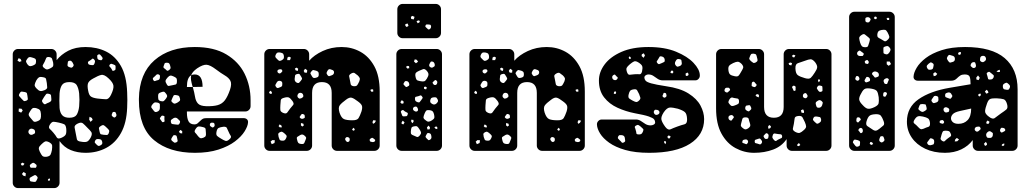

<svg xmlns="http://www.w3.org/2000/svg" viewBox="-20 -770 5254 980"><path d="M72 190Q61 190 53 182Q45 174 45 163V-493Q45 -504 53 -512Q61 -520 72 -520H242Q253 -520 261 -512Q269 -504 269 -493V-463Q292 -492 328.5 -511Q365 -530 417 -530Q475 -530 521.5 -507Q568 -484 597 -433.5Q626 -383 629 -299Q630 -277 630 -260Q630 -243 629 -220Q626 -142 597.5 -91Q569 -40 522 -15Q475 10 417 10Q375 10 341 -4Q307 -18 284 -50V163Q284 174 276 182Q268 190 257 190ZM498 -483Q494 -488 491 -491Q488 -494 482 -492Q476 -489 476 -485Q476 -481 477 -474Q478 -466 487 -464Q492 -463 495.5 -462.5Q499 -462 502 -467Q505 -472 503.5 -475Q502 -478 498 -483ZM230 -479Q218 -480 215.5 -473Q213 -466 208 -455Q203 -445 199 -438.5Q195 -432 204 -424Q214 -415 221 -415.5Q228 -416 240 -423Q250 -428 251.5 -434Q253 -440 251 -452Q248 -464 245.5 -470.5Q243 -477 230 -479ZM142 -477Q133 -480 128 -478Q123 -476 118 -468Q112 -460 113 -455.5Q114 -451 119 -443Q125 -435 130 -433Q135 -431 144 -434Q155 -438 159.5 -442Q164 -446 164 -457Q164 -468 158.5 -471Q153 -474 142 -477ZM85 -469 75 -473 69 -461 79 -454 90 -458ZM459 -468Q453 -473 449.5 -469Q446 -465 439 -461Q434 -458 431 -456Q428 -454 429 -448Q431 -442 434 -440.5Q437 -439 444 -438Q451 -437 455 -437.5Q459 -438 462 -445Q465 -453 465 -457.5Q465 -462 459 -468ZM351 -450Q347 -456 344 -458.5Q341 -461 334 -460Q327 -458 326.5 -454Q326 -450 325 -443Q324 -437 325 -434Q326 -431 332 -428Q339 -425 343 -424.5Q347 -424 352 -429Q357 -435 356 -439Q355 -443 351 -450ZM559 -441Q552 -444 548.5 -444.5Q545 -445 540 -440Q536 -434 539 -431Q542 -428 546 -423Q551 -416 552.5 -411.5Q554 -407 561 -409Q569 -412 569.5 -416.5Q570 -421 570 -429Q570 -435 567.5 -437Q565 -439 559 -441ZM534 -370Q512 -391 496.5 -387.5Q481 -384 455 -369Q433 -357 429 -344Q425 -331 430 -307Q434 -284 444.5 -277Q455 -270 478 -267Q505 -264 520.5 -263.5Q536 -263 547 -287Q561 -316 559 -332.5Q557 -349 534 -370ZM199 -376Q185 -379 178.5 -375Q172 -371 165 -359Q158 -345 157 -337Q156 -329 167 -318Q177 -307 185.5 -305.5Q194 -304 208 -310Q221 -316 221 -324Q221 -332 219 -346Q217 -360 215 -367Q213 -374 199 -376ZM334 -169Q362 -169 371.5 -184.5Q381 -200 384 -227Q387 -260 384 -293Q381 -320 371.5 -335.5Q362 -351 334 -351Q306 -351 296 -335.5Q286 -320 284 -293Q283 -271 283 -256.5Q283 -242 284 -219Q286 -195 297.5 -182Q309 -169 334 -169ZM120 -281Q119 -289 117.5 -293.5Q116 -298 108 -300Q98 -302 91.5 -302.5Q85 -303 80 -293Q74 -284 78.5 -279Q83 -274 90 -266Q96 -259 100.5 -255.5Q105 -252 114 -256Q123 -260 122 -265.5Q121 -271 120 -281ZM229 -291Q219 -294 215 -289Q211 -284 205 -275Q199 -265 195.5 -259Q192 -253 200 -244Q207 -235 213 -239Q219 -243 230 -247Q238 -251 240.5 -254.5Q243 -258 242 -266Q241 -276 240.5 -282.5Q240 -289 229 -291ZM165 -218Q151 -221 145.5 -217Q140 -213 133 -201Q126 -191 126.5 -184.5Q127 -178 135 -169Q144 -158 150 -151.5Q156 -145 170 -151Q184 -156 187 -164Q190 -172 189 -188Q188 -202 183.5 -208Q179 -214 165 -218ZM90 -215 76 -216 75 -201 88 -195 96 -206ZM574 -186Q572 -193 570 -196Q568 -199 562 -199Q556 -199 554.5 -196Q553 -193 551 -187Q548 -180 555 -175Q559 -172 561.5 -170.5Q564 -169 568 -172Q576 -177 574 -186ZM449 -168 437 -174 435 -160 442 -148 453 -158ZM318 -114Q316 -132 307 -136Q298 -140 281 -144Q263 -148 253.5 -148.5Q244 -149 234 -133Q226 -119 234 -112Q242 -105 253 -92Q264 -79 269.5 -69Q275 -59 292 -66Q311 -74 315.5 -83.5Q320 -93 318 -114ZM426 -118Q412 -133 403 -140.5Q394 -148 376 -139Q358 -130 361 -118Q364 -106 367 -87Q370 -69 372.5 -59Q375 -49 393 -47Q414 -43 424 -47Q434 -51 444 -70Q452 -87 446 -96Q440 -105 426 -118ZM526 -117Q517 -126 511 -130Q505 -134 495 -127Q484 -121 485 -114Q486 -107 489 -95Q491 -86 495.5 -84.5Q500 -83 509 -82Q519 -81 525 -81Q531 -81 535 -90Q539 -100 536.5 -105Q534 -110 526 -117ZM159 -99Q158 -106 154.5 -108.5Q151 -111 144 -113Q133 -115 127 -105Q122 -95 129 -87Q136 -79 146 -83Q153 -86 156.5 -88.5Q160 -91 159 -99ZM486 -60Q477 -61 473 -59.5Q469 -58 465 -51Q462 -44 465 -40.5Q468 -37 473 -32Q478 -27 481.5 -25.5Q485 -24 491 -27Q498 -31 500.5 -34Q503 -37 502 -45Q500 -53 497 -56Q494 -59 486 -60ZM231 -44Q217 -51 209.5 -47.5Q202 -44 191 -33Q180 -23 178.5 -15.5Q177 -8 183 4Q190 19 196 25.5Q202 32 219 30Q234 27 238 19Q242 11 245 -4Q247 -20 246 -28Q245 -36 231 -44ZM105 66 95 60 86 66 90 74 98 75ZM157 64Q150 58 142 64Q136 68 133.5 71Q131 74 133 80Q135 86 138.5 86Q142 86 149 86Q156 86 160 86.5Q164 87 166 81Q168 74 165.5 71Q163 68 157 64ZM112 115 100 108 92 118 98 126 110 130ZM167 128Q161 122 156.5 124Q152 126 145 130Q138 134 134 136.5Q130 139 131 147Q133 155 137.5 156Q142 157 150 158Q157 159 160.5 158Q164 157 167 150Q171 143 172 138.5Q173 134 167 128ZM235 141 227 143 224 149 230 154 235 149Z M975 10Q844 10 766.5 -54.5Q689 -119 689 -259V-266Q691 -395 768.5 -462.5Q846 -530 974 -530Q1072 -530 1135 -492.5Q1198 -455 1228.5 -393.5Q1259 -332 1259 -258V-228Q1259 -217 1251 -209Q1243 -201 1232 -201H934V-196Q934 -166 942.5 -150.5Q951 -135 973 -135Q982 -135 988 -140Q994 -145 1002 -153Q1011 -162 1017 -164.5Q1023 -167 1035 -167H1224Q1234 -167 1240.5 -161Q1247 -155 1246 -145Q1245 -126 1228.5 -99.5Q1212 -73 1179 -48Q1146 -23 1095 -6.5Q1044 10 975 10ZM831 -450Q822 -450 820 -445.5Q818 -441 815 -432Q813 -427 815.5 -424Q818 -421 823 -418Q828 -413 831.5 -410Q835 -407 841 -411Q848 -416 850 -420Q852 -424 849 -433Q847 -442 843.5 -446Q840 -450 831 -450ZM934 -326H964Q963 -328 962 -331Q957 -349 955 -362Q953 -375 956 -386Q963 -390 974 -390Q1014 -390 1014 -327L964 -326Q972 -298 975.5 -276Q979 -254 990.5 -241.5Q1002 -229 1032 -228Q1069 -227 1091.5 -233.5Q1114 -240 1128 -258.5Q1142 -277 1154 -312Q1164 -342 1156 -357.5Q1148 -373 1127.5 -385Q1107 -397 1082 -416Q1053 -438 1034.5 -439.5Q1016 -441 986 -421Q961 -403 956 -386Q934 -374 934 -326ZM790 -390Q784 -392 780.5 -390Q777 -388 773 -383Q767 -377 762.5 -373.5Q758 -370 762 -362Q767 -354 772 -356.5Q777 -359 786 -361Q795 -363 796 -373Q797 -379 796.5 -383Q796 -387 790 -390ZM868 -379Q856 -385 849.5 -384Q843 -383 835 -374Q826 -364 825 -357.5Q824 -351 831 -340Q836 -330 842.5 -331.5Q849 -333 860 -335Q870 -337 876 -338.5Q882 -340 883 -351Q884 -363 881.5 -368.5Q879 -374 868 -379ZM825 -295Q820 -302 815 -302Q810 -302 802 -299Q793 -296 790 -292.5Q787 -289 787 -280Q787 -269 788.5 -263Q790 -257 800 -254Q811 -251 816 -254.5Q821 -258 828 -268Q834 -276 833 -281.5Q832 -287 825 -295ZM876 -285Q868 -286 866 -282Q864 -278 860 -270Q857 -262 855 -257.5Q853 -253 859 -248Q866 -241 871 -241Q876 -241 885 -246Q893 -251 897 -255Q901 -259 898 -269Q896 -279 891 -281.5Q886 -284 876 -285ZM785 -246Q773 -249 767.5 -246Q762 -243 755 -233Q750 -224 753.5 -219.5Q757 -215 763 -207Q768 -200 772 -198.5Q776 -197 783 -200Q796 -205 796 -219Q796 -230 796 -236.5Q796 -243 785 -246ZM819 -163Q819 -170 819.5 -174Q820 -178 814 -179Q807 -181 804.5 -178.5Q802 -176 798 -170Q795 -166 796.5 -163.5Q798 -161 801 -157Q805 -152 807 -148.5Q809 -145 815 -147Q821 -149 820 -153Q819 -157 819 -163ZM887 -164Q878 -173 866 -167Q858 -162 854.5 -159Q851 -156 852 -147Q854 -138 859 -137Q864 -136 873 -135Q882 -134 887.5 -133.5Q893 -133 897 -141Q901 -149 897.5 -153.5Q894 -158 887 -164ZM1075 -137Q1073 -142 1070.5 -143Q1068 -144 1063 -144Q1054 -144 1052 -138Q1049 -130 1055 -125Q1060 -122 1062.5 -120Q1065 -118 1070 -121Q1075 -125 1075.5 -128Q1076 -131 1075 -137ZM1031 -92Q1030 -104 1029.5 -111Q1029 -118 1017 -121Q1002 -125 994 -124.5Q986 -124 978 -111Q970 -99 976 -93Q982 -87 990 -76Q997 -67 1002.5 -65Q1008 -63 1018 -67Q1028 -71 1030 -76.5Q1032 -82 1031 -92ZM1146 -99Q1141 -111 1137.5 -117.5Q1134 -124 1120 -123Q1104 -121 1096 -117Q1088 -113 1085 -97Q1082 -82 1088.5 -76Q1095 -70 1109 -62Q1122 -54 1130.5 -51Q1139 -48 1151 -59Q1163 -69 1157.5 -77Q1152 -85 1146 -99ZM910 -101 900 -107 893 -97 900 -90 910 -89ZM874 -80Q867 -81 864.5 -78.5Q862 -76 859 -70Q855 -64 854 -60Q853 -56 858 -51Q865 -45 869 -42.5Q873 -40 881 -44Q888 -48 886.5 -53Q885 -58 884 -66Q883 -72 881.5 -75.5Q880 -79 874 -80Z M1356 0Q1345 0 1337 -8Q1329 -16 1329 -27V-493Q1329 -504 1337 -512Q1345 -520 1356 -520H1531Q1542 -520 1550 -512Q1558 -504 1558 -493V-460Q1583 -489 1627 -509.5Q1671 -530 1724 -530Q1775 -530 1819 -506Q1863 -482 1890.5 -432Q1918 -382 1918 -303V-27Q1918 -16 1910 -8Q1902 0 1891 0H1700Q1689 0 1681 -8Q1673 -16 1673 -27V-296Q1673 -351 1623 -351Q1573 -351 1573 -296V-27Q1573 -16 1565 -8Q1557 0 1546 0ZM1410 -502Q1401 -503 1396.5 -501.5Q1392 -500 1388 -492Q1384 -484 1385.5 -479.5Q1387 -475 1394 -469Q1400 -462 1404.5 -460Q1409 -458 1417 -462Q1426 -467 1428 -471.5Q1430 -476 1429 -485Q1427 -495 1423 -497.5Q1419 -500 1410 -502ZM1465 -476 1455 -481 1447 -476 1446 -463H1460ZM1502 -419 1494 -425 1485 -420 1489 -411 1500 -408ZM1548 -412 1537 -419 1530 -408 1535 -399H1547ZM1420 -412Q1417 -416 1414.5 -416.5Q1412 -417 1406 -416Q1397 -414 1396 -408Q1395 -400 1403 -396Q1409 -393 1415 -399Q1419 -403 1420.5 -405Q1422 -407 1420 -412ZM1673 -414Q1666 -417 1661.5 -417Q1657 -417 1653 -411Q1648 -403 1647 -398.5Q1646 -394 1652 -386Q1657 -380 1661.5 -381.5Q1666 -383 1674 -386Q1685 -390 1685 -401Q1685 -411 1673 -414ZM1594 -409Q1585 -412 1580 -412.5Q1575 -413 1569 -405Q1563 -398 1565 -393.5Q1567 -389 1572 -381Q1576 -374 1580 -372.5Q1584 -371 1592 -373Q1600 -375 1603.5 -378Q1607 -381 1607 -390Q1607 -399 1604.5 -402.5Q1602 -406 1594 -409ZM1806 -385Q1796 -393 1790 -397Q1784 -401 1773 -395Q1761 -388 1762 -381Q1763 -374 1766 -361Q1768 -348 1770 -340Q1772 -332 1785 -330Q1799 -329 1803.5 -335.5Q1808 -342 1814 -355Q1818 -366 1816 -371.5Q1814 -377 1806 -385ZM1519 -376Q1514 -384 1510.5 -389.5Q1507 -395 1497 -392Q1487 -390 1486 -384Q1485 -378 1484 -367Q1483 -353 1497 -347Q1504 -345 1507 -348Q1510 -351 1515 -357Q1519 -362 1521 -365.5Q1523 -369 1519 -376ZM1411 -357Q1399 -360 1393 -350Q1388 -342 1386 -337.5Q1384 -333 1389 -326Q1395 -319 1400 -321Q1405 -323 1413 -326Q1419 -329 1420 -332Q1421 -335 1421 -342Q1421 -349 1419 -352Q1417 -355 1411 -357ZM1885 -312 1879 -315 1870 -311 1875 -302H1885ZM1368 -300 1360 -307 1353 -299 1357 -292 1366 -290ZM1528 -283Q1526 -294 1516 -296Q1505 -298 1500 -288Q1495 -278 1502 -271Q1507 -266 1510 -266.5Q1513 -267 1519 -269Q1524 -272 1526.5 -274.5Q1529 -277 1528 -283ZM1473 -254Q1463 -268 1455 -272Q1447 -276 1430 -271Q1414 -267 1413 -258Q1412 -249 1411 -233Q1410 -217 1411 -208Q1412 -199 1427 -193Q1441 -188 1446.5 -196Q1452 -204 1461 -216Q1471 -228 1476.5 -234.5Q1482 -241 1473 -254ZM1806 -253Q1788 -267 1776 -271Q1764 -275 1746 -261Q1724 -245 1714.5 -233Q1705 -221 1713 -195Q1722 -168 1736 -162Q1750 -156 1779 -156Q1803 -156 1810 -167Q1817 -178 1825 -201Q1831 -221 1827 -231Q1823 -241 1806 -253ZM1526 -188Q1519 -189 1516 -183Q1513 -178 1510.5 -175Q1508 -172 1512 -168Q1520 -160 1531 -166Q1536 -168 1536 -171.5Q1536 -175 1535 -181Q1534 -186 1526 -188ZM1899 -154 1886 -157 1881 -147 1884 -138 1893 -143ZM1528 -139 1516 -142V-130L1523 -124L1531 -130ZM1416 -130 1407 -135 1402 -126 1408 -120H1419ZM1791 -110 1785 -118 1777 -110 1782 -103 1788 -104ZM1432 -89Q1425 -95 1420.5 -97Q1416 -99 1408 -95Q1400 -90 1400 -85Q1400 -80 1402 -71Q1405 -62 1407 -57.5Q1409 -53 1418 -52Q1428 -51 1432.5 -54Q1437 -57 1441 -66Q1445 -74 1442 -78.5Q1439 -83 1432 -89ZM1534 -78Q1524 -87 1513 -81Q1504 -75 1498.5 -72Q1493 -69 1496 -59Q1498 -47 1502 -41.5Q1506 -36 1519 -35Q1530 -34 1533 -40Q1536 -46 1540 -57Q1544 -65 1542 -69Q1540 -73 1534 -78ZM1758 -69Q1749 -73 1744 -66Q1739 -60 1745 -52Q1751 -43 1758 -46Q1765 -48 1765 -58Q1765 -67 1758 -69ZM1888 -62Q1882 -68 1877 -66Q1872 -63 1869 -61Q1866 -59 1867 -53Q1868 -48 1871.5 -47Q1875 -46 1880 -45Q1890 -44 1894 -50Q1896 -55 1894 -57Q1892 -59 1888 -62ZM1383 -54 1370 -55 1361 -47 1367 -34 1381 -40Z M2035 -575Q2024 -575 2016 -583Q2008 -591 2008 -602V-723Q2008 -734 2016 -742Q2024 -750 2035 -750H2204Q2215 -750 2223 -742Q2231 -734 2231 -723V-602Q2231 -591 2223 -583Q2215 -575 2204 -575ZM2085 -689 2077 -684 2079 -673 2092 -671 2096 -684ZM2123 -663 2116 -666 2106 -662 2112 -651 2121 -656ZM2061 -650 2049 -647V-638L2056 -632L2065 -638ZM2166 -645Q2160 -645 2157 -645Q2154 -645 2152 -640Q2150 -635 2152 -632.5Q2154 -630 2158 -627Q2162 -623 2165 -620.5Q2168 -618 2173 -621Q2182 -627 2180 -638Q2178 -644 2175 -644Q2172 -644 2166 -645ZM2030 0Q2019 0 2011 -8Q2003 -16 2003 -27V-493Q2003 -504 2011 -512Q2019 -520 2030 -520H2209Q2220 -520 2228 -512Q2236 -504 2236 -493V-27Q2236 -16 2228 -8Q2220 0 2209 0ZM2107 -465 2097 -467 2093 -456 2103 -447 2114 -455ZM2199 -441Q2197 -454 2186 -456Q2180 -457 2178 -454Q2176 -451 2173 -445Q2168 -436 2173 -430Q2181 -422 2189 -426Q2195 -429 2197.5 -431.5Q2200 -434 2199 -441ZM2068 -432 2061 -434 2052 -429 2059 -420 2069 -422ZM2157 -410Q2147 -420 2139.5 -417Q2132 -414 2120 -409Q2109 -404 2104 -399.5Q2099 -395 2100 -383Q2102 -369 2106 -363.5Q2110 -358 2124 -356Q2138 -353 2145 -355Q2152 -357 2159 -369Q2167 -382 2167 -390.5Q2167 -399 2157 -410ZM2206 -360Q2202 -363 2200 -361Q2198 -359 2195 -356Q2191 -353 2189 -351Q2187 -349 2189 -345Q2194 -335 2202 -336Q2210 -337 2212 -348Q2213 -356 2206 -360ZM2069 -341Q2067 -354 2056 -356Q2049 -357 2046.5 -354.5Q2044 -352 2041 -346Q2038 -341 2040 -338.5Q2042 -336 2046 -332Q2049 -328 2051.5 -326.5Q2054 -325 2058 -327Q2064 -330 2067 -332.5Q2070 -335 2069 -341ZM2159 -323 2152 -328 2144 -326 2145 -316 2155 -314ZM2134 -278Q2130 -284 2126 -283Q2122 -282 2115 -279Q2107 -277 2102.5 -276Q2098 -275 2098 -267Q2098 -258 2101 -254.5Q2104 -251 2113 -248Q2120 -246 2122.5 -249.5Q2125 -253 2130 -259Q2134 -265 2136.5 -268.5Q2139 -272 2134 -278ZM2213 -264Q2209 -272 2204.5 -273Q2200 -274 2192 -273Q2184 -272 2181 -269Q2178 -266 2176 -258Q2175 -250 2177.5 -246.5Q2180 -243 2187 -239Q2198 -233 2208 -242Q2214 -248 2215.5 -252.5Q2217 -257 2213 -264ZM2040 -252 2031 -259 2023 -248 2031 -240 2040 -243ZM2112 -217Q2108 -227 2101 -226Q2090 -225 2088 -216Q2087 -208 2096 -203Q2104 -198 2111 -203Q2116 -208 2112 -217ZM2047 -201Q2042 -205 2039 -207.5Q2036 -210 2030 -206Q2025 -202 2026 -198.5Q2027 -195 2030 -188Q2032 -182 2033.5 -179Q2035 -176 2041 -176Q2050 -176 2054.5 -177Q2059 -178 2061 -186Q2063 -193 2058.5 -195Q2054 -197 2047 -201ZM2195 -188Q2192 -199 2187 -203Q2182 -207 2170 -208Q2159 -209 2155 -204.5Q2151 -200 2147 -190Q2142 -178 2141.5 -171.5Q2141 -165 2150 -158Q2160 -149 2167 -149Q2174 -149 2185 -156Q2196 -163 2197 -169.5Q2198 -176 2195 -188ZM2090 -158 2079 -159V-149L2085 -141L2091 -149ZM2036 -154 2030 -146V-138L2039 -135L2045 -145ZM2175 -119 2168 -129 2159 -120 2162 -109 2173 -110ZM2121 -110Q2115 -120 2110 -124Q2105 -128 2093 -125Q2082 -123 2080 -117Q2078 -111 2077 -99Q2076 -89 2079.5 -85Q2083 -81 2092 -78Q2102 -73 2108 -71Q2114 -69 2122 -78Q2130 -87 2129 -93.5Q2128 -100 2121 -110ZM2212 -121 2206 -125 2197 -120 2203 -113 2212 -111ZM2169 -91Q2162 -92 2159.5 -88Q2157 -84 2154 -78Q2151 -73 2152.5 -70Q2154 -67 2158 -63Q2163 -59 2165.5 -56Q2168 -53 2173 -56Q2184 -61 2182 -73Q2181 -81 2179 -85Q2177 -89 2169 -91Z M2403 0Q2392 0 2384 -8Q2376 -16 2376 -27V-493Q2376 -504 2384 -512Q2392 -520 2403 -520H2578Q2589 -520 2597 -512Q2605 -504 2605 -493V-460Q2630 -489 2674 -509.5Q2718 -530 2771 -530Q2822 -530 2866 -506Q2910 -482 2937.5 -432Q2965 -382 2965 -303V-27Q2965 -16 2957 -8Q2949 0 2938 0H2747Q2736 0 2728 -8Q2720 -16 2720 -27V-296Q2720 -351 2670 -351Q2620 -351 2620 -296V-27Q2620 -16 2612 -8Q2604 0 2593 0ZM2457 -502Q2448 -503 2443.5 -501.5Q2439 -500 2435 -492Q2431 -484 2432.5 -479.5Q2434 -475 2441 -469Q2447 -462 2451.5 -460Q2456 -458 2464 -462Q2473 -467 2475 -471.5Q2477 -476 2476 -485Q2474 -495 2470 -497.5Q2466 -500 2457 -502ZM2512 -476 2502 -481 2494 -476 2493 -463H2507ZM2549 -419 2541 -425 2532 -420 2536 -411 2547 -408ZM2595 -412 2584 -419 2577 -408 2582 -399H2594ZM2467 -412Q2464 -416 2461.5 -416.5Q2459 -417 2453 -416Q2444 -414 2443 -408Q2442 -400 2450 -396Q2456 -393 2462 -399Q2466 -403 2467.5 -405Q2469 -407 2467 -412ZM2720 -414Q2713 -417 2708.5 -417Q2704 -417 2700 -411Q2695 -403 2694 -398.5Q2693 -394 2699 -386Q2704 -380 2708.5 -381.5Q2713 -383 2721 -386Q2732 -390 2732 -401Q2732 -411 2720 -414ZM2641 -409Q2632 -412 2627 -412.5Q2622 -413 2616 -405Q2610 -398 2612 -393.5Q2614 -389 2619 -381Q2623 -374 2627 -372.5Q2631 -371 2639 -373Q2647 -375 2650.5 -378Q2654 -381 2654 -390Q2654 -399 2651.5 -402.5Q2649 -406 2641 -409ZM2853 -385Q2843 -393 2837 -397Q2831 -401 2820 -395Q2808 -388 2809 -381Q2810 -374 2813 -361Q2815 -348 2817 -340Q2819 -332 2832 -330Q2846 -329 2850.5 -335.5Q2855 -342 2861 -355Q2865 -366 2863 -371.5Q2861 -377 2853 -385ZM2566 -376Q2561 -384 2557.5 -389.5Q2554 -395 2544 -392Q2534 -390 2533 -384Q2532 -378 2531 -367Q2530 -353 2544 -347Q2551 -345 2554 -348Q2557 -351 2562 -357Q2566 -362 2568 -365.5Q2570 -369 2566 -376ZM2458 -357Q2446 -360 2440 -350Q2435 -342 2433 -337.5Q2431 -333 2436 -326Q2442 -319 2447 -321Q2452 -323 2460 -326Q2466 -329 2467 -332Q2468 -335 2468 -342Q2468 -349 2466 -352Q2464 -355 2458 -357ZM2932 -312 2926 -315 2917 -311 2922 -302H2932ZM2415 -300 2407 -307 2400 -299 2404 -292 2413 -290ZM2575 -283Q2573 -294 2563 -296Q2552 -298 2547 -288Q2542 -278 2549 -271Q2554 -266 2557 -266.5Q2560 -267 2566 -269Q2571 -272 2573.5 -274.5Q2576 -277 2575 -283ZM2520 -254Q2510 -268 2502 -272Q2494 -276 2477 -271Q2461 -267 2460 -258Q2459 -249 2458 -233Q2457 -217 2458 -208Q2459 -199 2474 -193Q2488 -188 2493.5 -196Q2499 -204 2508 -216Q2518 -228 2523.5 -234.5Q2529 -241 2520 -254ZM2853 -253Q2835 -267 2823 -271Q2811 -275 2793 -261Q2771 -245 2761.5 -233Q2752 -221 2760 -195Q2769 -168 2783 -162Q2797 -156 2826 -156Q2850 -156 2857 -167Q2864 -178 2872 -201Q2878 -221 2874 -231Q2870 -241 2853 -253ZM2573 -188Q2566 -189 2563 -183Q2560 -178 2557.5 -175Q2555 -172 2559 -168Q2567 -160 2578 -166Q2583 -168 2583 -171.5Q2583 -175 2582 -181Q2581 -186 2573 -188ZM2946 -154 2933 -157 2928 -147 2931 -138 2940 -143ZM2575 -139 2563 -142V-130L2570 -124L2578 -130ZM2463 -130 2454 -135 2449 -126 2455 -120H2466ZM2838 -110 2832 -118 2824 -110 2829 -103 2835 -104ZM2479 -89Q2472 -95 2467.5 -97Q2463 -99 2455 -95Q2447 -90 2447 -85Q2447 -80 2449 -71Q2452 -62 2454 -57.5Q2456 -53 2465 -52Q2475 -51 2479.5 -54Q2484 -57 2488 -66Q2492 -74 2489 -78.5Q2486 -83 2479 -89ZM2581 -78Q2571 -87 2560 -81Q2551 -75 2545.5 -72Q2540 -69 2543 -59Q2545 -47 2549 -41.5Q2553 -36 2566 -35Q2577 -34 2580 -40Q2583 -46 2587 -57Q2591 -65 2589 -69Q2587 -73 2581 -78ZM2805 -69Q2796 -73 2791 -66Q2786 -60 2792 -52Q2798 -43 2805 -46Q2812 -48 2812 -58Q2812 -67 2805 -69ZM2935 -62Q2929 -68 2924 -66Q2919 -63 2916 -61Q2913 -59 2914 -53Q2915 -48 2918.5 -47Q2922 -46 2927 -45Q2937 -44 2941 -50Q2943 -55 2941 -57Q2939 -59 2935 -62ZM2430 -54 2417 -55 2408 -47 2414 -34 2428 -40Z M3294 10Q3222 10 3171.5 -4.5Q3121 -19 3089.5 -41.5Q3058 -64 3043 -88.5Q3028 -113 3027 -133Q3026 -144 3033.5 -152Q3041 -160 3051 -160H3229Q3242 -159 3252.5 -151.5Q3263 -144 3274.5 -137Q3286 -130 3301 -130Q3309 -130 3316.5 -134Q3324 -138 3324 -145Q3324 -154 3318.5 -161Q3313 -168 3291.5 -175.5Q3270 -183 3220 -192Q3174 -201 3132 -220Q3090 -239 3063.5 -273Q3037 -307 3037 -359Q3037 -402 3066 -441Q3095 -480 3151.5 -505Q3208 -530 3290 -530Q3373 -530 3431 -506Q3489 -482 3520 -449Q3551 -416 3552 -387Q3553 -376 3546 -368Q3539 -360 3530 -360H3362Q3348 -360 3337 -367.5Q3326 -375 3315 -382.5Q3304 -390 3289 -390Q3282 -390 3275.5 -385.5Q3269 -381 3269 -374Q3269 -366 3275 -358.5Q3281 -351 3304 -344.5Q3327 -338 3379 -330Q3451 -320 3494 -293Q3537 -266 3555.5 -231Q3574 -196 3574 -162Q3574 -82 3501.5 -36Q3429 10 3294 10ZM3266 -498 3256 -493 3255 -484 3265 -475 3272 -487ZM3357 -482Q3349 -484 3346.5 -480Q3344 -476 3340 -469Q3336 -462 3333 -458Q3330 -454 3335 -448Q3341 -441 3345.5 -443Q3350 -445 3358 -448Q3365 -451 3369.5 -453.5Q3374 -456 3373 -464Q3372 -479 3357 -482ZM3198 -479 3192 -482 3189 -476 3192 -469 3201 -471ZM3449 -468Q3440 -470 3436 -467.5Q3432 -465 3428 -457Q3421 -445 3430 -435Q3435 -429 3439 -429.5Q3443 -430 3450 -433Q3461 -438 3460 -448Q3459 -457 3458 -462Q3457 -467 3449 -468ZM3239 -451Q3225 -460 3216.5 -456.5Q3208 -453 3195 -442Q3182 -431 3178.5 -423.5Q3175 -416 3181 -400Q3186 -387 3195 -388.5Q3204 -390 3219 -391Q3234 -392 3243.5 -391Q3253 -390 3257 -405Q3261 -423 3258 -432Q3255 -441 3239 -451ZM3415 -409H3405L3402 -398L3412 -395L3417 -401ZM3489 -400 3479 -394 3481 -382 3492 -384 3495 -392ZM3126 -381Q3122 -385 3120 -388Q3118 -391 3113 -388Q3103 -383 3105 -373Q3107 -363 3118 -361Q3127 -360 3132 -369Q3134 -374 3132 -376Q3130 -378 3126 -381ZM3242 -290Q3236 -302 3232 -309Q3228 -316 3215 -314Q3200 -312 3195.5 -305.5Q3191 -299 3188 -285Q3186 -272 3191.5 -267.5Q3197 -263 3208 -257Q3219 -251 3226 -249.5Q3233 -248 3242 -257Q3250 -265 3248.5 -271.5Q3247 -278 3242 -290ZM3125 -299 3120 -305 3114 -300 3113 -291H3123ZM3373 -296Q3367 -297 3366.5 -293.5Q3366 -290 3363 -285Q3360 -280 3364 -275Q3370 -270 3374 -272Q3383 -276 3382 -283Q3381 -289 3380 -292Q3379 -295 3373 -296ZM3440 -215Q3413 -222 3398.5 -221Q3384 -220 3368 -197Q3353 -174 3356 -159.5Q3359 -145 3376 -122Q3390 -104 3402.5 -110Q3415 -116 3437 -124Q3459 -132 3473.5 -135.5Q3488 -139 3487 -162Q3486 -189 3475.5 -198Q3465 -207 3440 -215ZM3346 -198Q3345 -206 3335 -209Q3329 -210 3325.5 -210Q3322 -210 3319 -205Q3314 -197 3321 -188Q3327 -181 3337 -185Q3347 -189 3346 -198ZM3251 -123Q3244 -129 3239 -131.5Q3234 -134 3226 -129Q3218 -124 3220.5 -119Q3223 -114 3225 -105Q3228 -96 3228 -90.5Q3228 -85 3237 -84Q3248 -83 3253 -86Q3258 -89 3262 -99Q3266 -108 3262.5 -112Q3259 -116 3251 -123ZM3155 -80Q3147 -81 3143 -80.5Q3139 -80 3135 -73Q3132 -66 3135 -62.5Q3138 -59 3143 -54Q3150 -48 3153 -43.5Q3156 -39 3164 -43Q3172 -47 3171 -52.5Q3170 -58 3169 -67Q3167 -78 3155 -80ZM3403 -74 3393 -79 3386 -72 3390 -64H3399ZM3378 -49 3370 -50V-42L3376 -34L3380 -43Z M3829 10Q3779 10 3734.5 -14Q3690 -38 3662.5 -88Q3635 -138 3635 -217V-493Q3635 -504 3643 -512Q3651 -520 3662 -520H3853Q3864 -520 3872 -512Q3880 -504 3880 -493V-224Q3880 -169 3930 -169Q3980 -169 3980 -224V-493Q3980 -504 3988 -512Q3996 -520 4007 -520H4197Q4208 -520 4216 -512Q4224 -504 4224 -493V-27Q4224 -16 4216 -8Q4208 0 4197 0H4022Q4011 0 4003 -8Q3995 -16 3995 -27V-60Q3970 -23 3926 -6.5Q3882 10 3829 10ZM3827 -496Q3817 -497 3813.5 -493Q3810 -489 3807 -480Q3803 -472 3805 -468Q3807 -464 3813 -458Q3820 -452 3824.5 -449.5Q3829 -447 3837 -451Q3846 -456 3846.5 -461.5Q3847 -467 3844 -476Q3842 -486 3839.5 -490.5Q3837 -495 3827 -496ZM4040 -487 4030 -491 4022 -485 4027 -478 4034 -477ZM4140 -453Q4127 -468 4117 -467.5Q4107 -467 4089 -460Q4066 -452 4052.5 -447.5Q4039 -443 4040 -420Q4041 -394 4052.5 -386Q4064 -378 4089 -371Q4110 -365 4118.5 -373Q4127 -381 4139 -400Q4150 -416 4151 -426.5Q4152 -437 4140 -453ZM3766 -443Q3754 -455 3745.5 -455Q3737 -455 3722 -448Q3707 -441 3701.5 -434Q3696 -427 3698 -411Q3700 -395 3707 -389.5Q3714 -384 3730 -381Q3744 -378 3749.5 -383.5Q3755 -389 3762 -402Q3770 -415 3773 -423Q3776 -431 3766 -443ZM4023 -448 4013 -451 4005 -447 4008 -439 4019 -436ZM4165 -363 4158 -366 4155 -358 4159 -350 4165 -357ZM3834 -347Q3830 -354 3824 -353Q3817 -351 3817 -342Q3817 -337 3816.5 -333.5Q3816 -330 3822 -328Q3829 -325 3832.5 -325.5Q3836 -326 3840 -332Q3844 -336 3841 -339Q3838 -342 3834 -347ZM4178 -317Q4178 -324 4177.5 -327.5Q4177 -331 4171 -332Q4164 -334 4160 -333.5Q4156 -333 4152 -327Q4148 -321 4150 -317.5Q4152 -314 4156 -308Q4160 -303 4163 -301.5Q4166 -300 4172 -302Q4178 -304 4178 -307.5Q4178 -311 4178 -317ZM4037 -331Q4029 -335 4025 -329Q4022 -326 4023 -324Q4024 -322 4026 -318Q4029 -313 4030 -309Q4031 -305 4036 -306Q4042 -308 4041 -311.5Q4040 -315 4041 -321Q4042 -329 4037 -331ZM3705 -317Q3701 -322 3697.5 -322.5Q3694 -323 3687 -322Q3679 -320 3678 -309Q3677 -303 3686 -299Q3693 -296 3697 -301Q3702 -306 3705 -308.5Q3708 -311 3705 -317ZM4100 -286Q4097 -291 4095 -293.5Q4093 -296 4087 -294Q4078 -291 4078 -280Q4078 -272 4088 -269Q4095 -267 4100 -274Q4104 -280 4100 -286ZM3854 -286 3844 -290 3836 -284 3842 -277 3853 -273ZM3752 -255Q3751 -266 3744 -267Q3737 -268 3726 -270Q3718 -273 3713.5 -272Q3709 -271 3704 -264Q3699 -256 3698 -250.5Q3697 -245 3704 -238Q3710 -230 3715.5 -229Q3721 -228 3731 -232Q3742 -236 3747.5 -239.5Q3753 -243 3752 -255ZM4173 -255Q4166 -260 4161.5 -259Q4157 -258 4150 -253Q4144 -249 4143.5 -245Q4143 -241 4145 -234Q4147 -226 4149.5 -223Q4152 -220 4159 -220Q4171 -220 4176 -232Q4179 -240 4179.5 -244.5Q4180 -249 4173 -255ZM3813 -223Q3811 -228 3809 -231Q3807 -234 3802 -233Q3794 -232 3790 -231Q3786 -230 3784 -222Q3783 -214 3785.5 -210.5Q3788 -207 3796 -203Q3802 -200 3804.5 -203Q3807 -206 3812 -210Q3817 -215 3813 -223ZM4079 -212 4068 -207 4071 -195 4083 -193 4084 -203ZM3724 -176Q3718 -185 3709 -182Q3698 -179 3698 -170Q3698 -159 3708 -155Q3713 -153 3715 -156Q3717 -159 3720 -163Q3723 -167 3725 -169.5Q3727 -172 3724 -176ZM4088 -147Q4081 -162 4076 -171Q4071 -180 4054 -178Q4037 -176 4036 -165.5Q4035 -155 4032 -138Q4029 -123 4027 -114Q4025 -105 4039 -97Q4054 -89 4062.5 -92Q4071 -95 4084 -107Q4095 -117 4094.5 -125Q4094 -133 4088 -147ZM4150 -175Q4142 -176 4138 -174.5Q4134 -173 4131 -166Q4128 -160 4130.5 -156.5Q4133 -153 4138 -148Q4144 -143 4147.5 -140Q4151 -137 4157 -140Q4166 -145 4169 -149Q4172 -153 4171 -162Q4169 -171 4164 -172.5Q4159 -174 4150 -175ZM3808 -140Q3803 -154 3801.5 -162.5Q3800 -171 3785 -171Q3771 -171 3769 -162.5Q3767 -154 3763 -140Q3760 -130 3762.5 -125.5Q3765 -121 3773 -115Q3781 -109 3786 -109.5Q3791 -110 3799 -115Q3807 -121 3809 -126Q3811 -131 3808 -140ZM3915 -126 3906 -132 3900 -123 3903 -112 3913 -117ZM3896 -89Q3892 -91 3889.5 -89.5Q3887 -88 3884 -84Q3880 -80 3878 -77.5Q3876 -75 3879 -70Q3882 -64 3885 -62Q3888 -60 3894 -61Q3900 -62 3901 -65.5Q3902 -69 3903 -76Q3904 -85 3896 -89ZM3972 -76Q3970 -84 3964.5 -84.5Q3959 -85 3950 -86Q3941 -87 3935 -88.5Q3929 -90 3925 -82Q3921 -72 3923 -66.5Q3925 -61 3932 -54Q3939 -48 3943 -51.5Q3947 -55 3955 -59Q3963 -63 3968 -65Q3973 -67 3972 -76ZM3863 -59Q3859 -64 3855.5 -63Q3852 -62 3846 -60Q3839 -58 3835.5 -56.5Q3832 -55 3832 -48Q3832 -41 3836 -39.5Q3840 -38 3846 -37Q3854 -34 3858 -33Q3862 -32 3867 -38Q3871 -44 3869.5 -48.5Q3868 -53 3863 -59ZM3797 -52Q3793 -60 3783 -58Q3776 -57 3773 -55Q3770 -53 3769 -47Q3768 -41 3772 -40Q3776 -39 3781 -37Q3785 -35 3788 -34Q3791 -33 3794 -37Q3801 -45 3797 -52ZM4065 -30 4058 -40 4050 -33 4049 -26 4057 -24Z M4341 0Q4330 0 4322 -8Q4314 -16 4314 -27V-683Q4314 -694 4322 -702Q4330 -710 4341 -710H4520Q4531 -710 4539 -702Q4547 -694 4547 -683V-27Q4547 -16 4539 -8Q4531 0 4520 0ZM4455 -683 4446 -686 4440 -678 4446 -672 4454 -673ZM4421 -677Q4414 -685 4402 -681Q4397 -679 4397 -675.5Q4397 -672 4397 -665Q4397 -658 4405 -656Q4414 -654 4418 -659Q4422 -665 4423.5 -668.5Q4425 -672 4421 -677ZM4519 -676 4513 -680 4505 -676 4509 -668H4518ZM4510 -605Q4504 -616 4498 -617.5Q4492 -619 4480 -617Q4469 -615 4464.5 -611Q4460 -607 4458 -596Q4457 -585 4460.5 -580.5Q4464 -576 4474 -572Q4486 -565 4493 -560.5Q4500 -556 4510 -566Q4521 -576 4519 -584Q4517 -592 4510 -605ZM4412 -580Q4401 -589 4394.5 -594Q4388 -599 4377 -591Q4365 -583 4365.5 -575Q4366 -567 4370 -553Q4374 -540 4379 -534.5Q4384 -529 4397 -529Q4409 -529 4411 -536Q4413 -543 4417 -554Q4420 -564 4420 -569Q4420 -574 4412 -580ZM4520 -528Q4514 -535 4509.5 -535Q4505 -535 4496 -532Q4489 -529 4489 -525Q4489 -521 4489 -513Q4489 -505 4489.5 -500.5Q4490 -496 4498 -494Q4506 -491 4510.5 -493.5Q4515 -496 4520 -503Q4525 -511 4525.5 -516Q4526 -521 4520 -528ZM4377 -506Q4373 -510 4370 -511.5Q4367 -513 4363 -510Q4353 -504 4355 -494Q4358 -485 4369 -484Q4376 -484 4380.5 -484Q4385 -484 4388 -491Q4390 -497 4386 -499.5Q4382 -502 4377 -506ZM4410 -461Q4407 -465 4405 -464Q4403 -463 4399 -461Q4393 -459 4394 -453Q4395 -446 4400 -445Q4405 -444 4408 -443.5Q4411 -443 4413 -448Q4417 -454 4410 -461ZM4521 -456H4506V-442L4516 -434L4528 -443ZM4466 -388Q4466 -400 4453 -404Q4441 -408 4433 -399Q4429 -393 4432 -390Q4435 -387 4439 -382Q4442 -377 4444.5 -375Q4447 -373 4452 -375Q4459 -377 4462.5 -379Q4466 -381 4466 -388ZM4366 -372Q4363 -382 4355 -382Q4350 -382 4349 -379Q4348 -376 4346 -371Q4344 -365 4350 -361Q4356 -356 4361 -359Q4369 -364 4366 -372ZM4421 -363Q4420 -375 4410 -377Q4404 -379 4402 -376Q4400 -373 4397 -368Q4394 -363 4393 -360.5Q4392 -358 4395 -353Q4399 -349 4402 -349.5Q4405 -350 4410 -352Q4415 -354 4418 -355.5Q4421 -357 4421 -363ZM4514 -368Q4508 -374 4498 -368Q4489 -363 4490 -355Q4492 -349 4493.5 -345.5Q4495 -342 4502 -341Q4508 -340 4509 -344Q4510 -348 4513 -354Q4515 -359 4516.5 -362Q4518 -365 4514 -368ZM4465 -274Q4462 -295 4456.5 -304Q4451 -313 4430 -317Q4408 -321 4397 -317.5Q4386 -314 4376 -294Q4364 -274 4365.5 -262Q4367 -250 4383 -234Q4398 -217 4410 -215Q4422 -213 4443 -223Q4462 -232 4464.5 -242.5Q4467 -253 4465 -274ZM4506 -296Q4501 -302 4493 -299Q4488 -297 4488 -289Q4488 -284 4488 -281Q4488 -278 4493 -277Q4498 -275 4500 -277.5Q4502 -280 4504 -284Q4509 -291 4506 -296ZM4490 -152Q4483 -171 4476 -179.5Q4469 -188 4448 -187Q4426 -186 4417.5 -178.5Q4409 -171 4403 -151Q4398 -133 4407 -126.5Q4416 -120 4432 -110Q4443 -102 4450.5 -103Q4458 -104 4469 -113Q4482 -123 4489 -129.5Q4496 -136 4490 -152ZM4372 -164Q4367 -173 4358 -171Q4353 -170 4352.5 -166.5Q4352 -163 4351 -158Q4350 -149 4356 -146Q4360 -144 4362 -146Q4364 -148 4367 -152Q4370 -155 4372.5 -157Q4375 -159 4372 -164ZM4384 -105Q4383 -115 4375 -117Q4368 -118 4363 -110Q4360 -106 4361.5 -104Q4363 -102 4366 -99Q4369 -95 4371 -92Q4373 -89 4377 -91Q4385 -94 4384 -105ZM4493 -62Q4491 -68 4489.5 -71.5Q4488 -75 4482 -75Q4475 -75 4473 -72Q4471 -69 4469 -62Q4465 -51 4473 -46Q4478 -42 4481.5 -43Q4485 -44 4490 -48Q4497 -53 4493 -62ZM4357 -55Q4349 -57 4344.5 -57.5Q4340 -58 4336 -52Q4332 -45 4334 -41.5Q4336 -38 4341 -32Q4346 -25 4349.5 -22.5Q4353 -20 4360 -22Q4368 -25 4369 -29.5Q4370 -34 4370 -42Q4370 -49 4366.5 -51Q4363 -53 4357 -55ZM4431 -44 4422 -45 4419 -36 4427 -30 4437 -35Z M4803 10Q4746 10 4702 -11Q4658 -32 4633.5 -68Q4609 -104 4609 -149Q4609 -222 4668.5 -263.5Q4728 -305 4828 -322L4934 -340Q4934 -366 4929.5 -378Q4925 -390 4904 -390Q4890 -390 4881.5 -384.5Q4873 -379 4863 -369Q4852 -358 4835 -358H4665Q4655 -358 4648.5 -364Q4642 -370 4643 -380Q4644 -399 4659 -424.5Q4674 -450 4705.5 -474Q4737 -498 4786.5 -514Q4836 -530 4906 -530Q5042 -530 5108 -473.5Q5174 -417 5174 -314V-27Q5174 -16 5166 -8Q5158 0 5147 0H4972Q4961 0 4953 -8Q4945 -16 4945 -27V-55Q4923 -25 4886.5 -7.5Q4850 10 4803 10ZM4885 -504H4875L4870 -498L4874 -489L4884 -493ZM4843 -485Q4834 -488 4828.5 -489.5Q4823 -491 4818 -484Q4812 -475 4813.5 -470Q4815 -465 4821 -457Q4826 -450 4830.5 -450.5Q4835 -451 4843 -454Q4854 -457 4854 -469Q4854 -482 4843 -485ZM5011 -477Q5007 -486 4996 -485Q4985 -484 4983 -474Q4982 -467 4982 -463Q4982 -459 4988 -455Q4995 -452 4998.5 -453Q5002 -454 5008 -459Q5016 -466 5011 -477ZM4951 -453Q4939 -453 4935 -441Q4933 -435 4935 -432.5Q4937 -430 4942 -426Q4949 -420 4957 -425Q4963 -429 4961 -439Q4959 -445 4958 -449Q4957 -453 4951 -453ZM4738 -449Q4732 -453 4728.5 -451Q4725 -449 4719 -444Q4714 -439 4711.5 -436Q4709 -433 4711 -426Q4714 -419 4717.5 -416Q4721 -413 4729 -414Q4737 -415 4740 -418Q4743 -421 4744 -429Q4746 -437 4745.5 -441Q4745 -445 4738 -449ZM5083 -414 5074 -411 5066 -405 5075 -402 5084 -403ZM5041 -395Q5035 -400 5031.5 -402.5Q5028 -405 5021 -401Q5015 -397 5016.5 -392.5Q5018 -388 5020 -381Q5022 -374 5023 -369Q5024 -364 5031 -364Q5040 -364 5044 -366Q5048 -368 5052 -376Q5054 -384 5050.5 -387Q5047 -390 5041 -395ZM4764 -393 4753 -402 4743 -394 4746 -381 4757 -384ZM4981 -373 4972 -385 4963 -374 4964 -364 4975 -361ZM5130 -339Q5124 -345 5120 -347Q5116 -349 5109 -345Q5101 -341 5099.5 -336.5Q5098 -332 5099 -324Q5101 -316 5104.5 -314.5Q5108 -313 5116 -312Q5123 -311 5126.5 -312Q5130 -313 5133 -320Q5139 -331 5130 -339ZM5023 -305 5016 -312 5007 -303 5014 -292 5025 -296ZM4834 -293Q4827 -301 4816 -297Q4809 -295 4806.5 -292.5Q4804 -290 4804 -283Q4804 -276 4807 -274Q4810 -272 4817 -270Q4824 -267 4828.5 -266Q4833 -265 4837 -272Q4842 -278 4840.5 -282Q4839 -286 4834 -293ZM4986 -292 4977 -291 4972 -285 4978 -277 4986 -283ZM4760 -280Q4752 -282 4748.5 -279.5Q4745 -277 4741 -270Q4736 -264 4734.5 -259.5Q4733 -255 4738 -249Q4743 -243 4747 -243.5Q4751 -244 4759 -247Q4770 -251 4770 -261Q4770 -269 4769 -273.5Q4768 -278 4760 -280ZM5120 -239Q5114 -260 5102.5 -263.5Q5091 -267 5069 -268Q5047 -269 5036 -265.5Q5025 -262 5018 -242Q5009 -218 5008 -203.5Q5007 -189 5028 -174Q5047 -159 5058 -168Q5069 -177 5089 -191Q5107 -203 5116.5 -211Q5126 -219 5120 -239ZM4689 -239Q4682 -239 4679 -238Q4676 -237 4673 -231Q4670 -223 4668 -217.5Q4666 -212 4673 -207Q4681 -200 4686.5 -199Q4692 -198 4701 -204Q4710 -209 4710 -214.5Q4710 -220 4707 -230Q4706 -237 4701.5 -237.5Q4697 -238 4689 -239ZM4815 -221Q4805 -225 4799 -219Q4793 -213 4798 -203Q4803 -195 4811 -196Q4818 -197 4821 -198.5Q4824 -200 4825 -207Q4826 -213 4823.5 -215.5Q4821 -218 4815 -221ZM4872 -138Q4901 -138 4919 -157Q4937 -176 4937 -216L4878 -203Q4852 -197 4843 -187Q4834 -177 4834 -166Q4834 -155 4843.5 -146.5Q4853 -138 4872 -138ZM4691 -175Q4674 -179 4665 -176Q4656 -173 4647 -158Q4639 -145 4647.5 -139Q4656 -133 4666 -122Q4673 -114 4678.5 -111.5Q4684 -109 4694 -113Q4709 -120 4718.5 -122.5Q4728 -125 4727 -142Q4725 -160 4717 -165.5Q4709 -171 4691 -175ZM4797 -152Q4792 -159 4787 -157Q4781 -156 4778.5 -154.5Q4776 -153 4776 -147Q4776 -142 4779.5 -141.5Q4783 -141 4788 -139Q4794 -137 4797 -142Q4801 -147 4797 -152ZM5031 -148 5021 -155 5014 -147 5016 -138H5026ZM4984 -118Q4981 -124 4977 -124Q4973 -124 4966 -123Q4957 -121 4955 -112Q4954 -104 4963 -99Q4969 -96 4976 -102Q4981 -107 4984 -109.5Q4987 -112 4984 -118ZM5111 -107Q5110 -115 5101 -117Q5096 -118 5093 -118Q5090 -118 5087 -113Q5081 -103 5088 -96Q5092 -92 5095 -94Q5098 -96 5103 -98Q5107 -100 5109 -101.5Q5111 -103 5111 -107ZM4833 -87Q4829 -98 4823 -100.5Q4817 -103 4805 -103Q4795 -103 4792 -98Q4789 -93 4786 -83Q4783 -71 4781 -64.5Q4779 -58 4789 -51Q4798 -45 4803 -50.5Q4808 -56 4817 -63Q4826 -70 4831.5 -73.5Q4837 -77 4833 -87ZM5042 -95Q5036 -100 5031.5 -100.5Q5027 -101 5021 -96Q5010 -87 5015 -74Q5018 -67 5022 -66.5Q5026 -66 5034 -66Q5044 -67 5047 -77Q5048 -84 5048 -88Q5048 -92 5042 -95ZM4875 -58 4864 -66 4856 -59 4853 -48 4866 -49ZM4737 -63Q4729 -66 4726.5 -62Q4724 -58 4719 -52Q4715 -47 4713 -44Q4711 -41 4714 -36Q4719 -27 4731 -29Q4739 -31 4743 -32.5Q4747 -34 4748 -42Q4749 -51 4747 -55.5Q4745 -60 4737 -63ZM5018 -36 5012 -46 5002 -36 5008 -25 5017 -30ZM5106 -38 5097 -35 5092 -29 5099 -24 5106 -29Z"/></svg>

Font: Rubik Moonrocks
Style: Regular
Weight: 400
Designer: Hubert and Fischer, NaN
Foundry: Hubert and Fischer, NaN
Version: Version 2.200